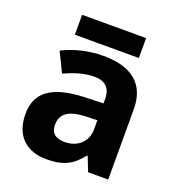

<svg xmlns="http://www.w3.org/2000/svg" viewBox="-130 -816 865 933"><g transform="rotate(20 302.0 -349.5)"><path d="M467 -709H136V-606H467ZM302 -557C225 -557 151 -538 93 -508L142 -407C193 -430 243 -447 296 -447C349 -447 381 -421 381 -364V-340L286 -337C123 -331 42 -279 42 -163C42 -45 114 10 211 10C302 10 345 -15 392 -74H396L425 0H529V-364C529 -494 448 -557 302 -557ZM323 -251 381 -253V-208C381 -138 331 -99 267 -99C224 -99 195 -116 195 -162C195 -214 227 -248 323 -251Z"/></g></svg>

Font: Noto Kufi Arabic
Style: Bold
Weight: 700
Designer: Monotype Design Team, David Williams, Khaled Hosny
Foundry: Google LLC
Version: Version 2.109